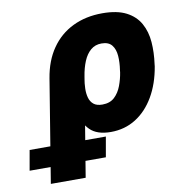

<svg xmlns="http://www.w3.org/2000/svg" viewBox="-209 -631 863 912"><g transform="rotate(-10 223.0 -175.0)"><path d="M-37.1 203.1 43.5 -291Q57.1 -375 97.7 -433.3Q138.2 -491.7 201.2 -522.2Q264.2 -552.7 343.8 -552.7Q415 -552.7 459 -530Q502.9 -507.3 524.9 -467.8Q546.9 -428.2 550.8 -377.4Q554.7 -326.7 546.9 -271L545.9 -261.2Q532.2 -179.2 496.6 -118.2Q460.9 -57.1 407.7 -23.7Q354.5 9.8 287.1 9.8Q220.2 9.8 186.8 -23.7Q153.3 -57.1 142.3 -116.7Q131.3 -176.3 133.8 -253.9L207.5 -263.7Q203.1 -239.3 202.4 -214.8Q201.7 -190.4 207.3 -170.2Q212.9 -149.9 227.8 -137.7Q242.7 -125.5 270 -125.5Q306.6 -125.5 328.6 -146.2Q350.6 -167 362.3 -198.5Q374 -230 378.9 -261.2L379.9 -271Q385.7 -308.1 383.3 -340.3Q380.9 -372.6 365.2 -392.3Q349.6 -412.1 315.4 -412.1Q284.7 -412.1 263.2 -393.8Q241.7 -375.5 228.5 -343.8Q215.3 -312 209 -272L130.9 203.1ZM-125.5 124 -108.4 26.9H259.3L242.2 124Z"/></g></svg>

Font: Inter Tight ExtraBold
Style: Italic
Weight: 800
Italic angle: -9.39999°
Designer: Rasmus Andersson
Foundry: rsms
Version: Version 3.004